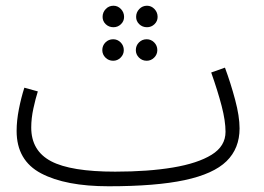

<svg xmlns="http://www.w3.org/2000/svg" viewBox="-20 -629 922 670"><path d="M359 21Q209 21 123.5 -24Q38 -69 38 -172Q38 -208 46 -248.5Q54 -289 65 -323L112 -310Q104 -285 96.5 -250.5Q89 -216 89 -184Q89 -103 158 -66.5Q227 -30 382 -30Q497 -30 583.5 -44.5Q670 -59 718.5 -89Q767 -119 767 -169Q767 -207 753.5 -259Q740 -311 717 -376L765 -393Q785 -339 800.5 -281Q816 -223 816 -181Q816 -111 770.5 -66.5Q725 -22 624.5 -0.5Q524 21 359 21ZM376 -534Q360 -534 349 -544.5Q338 -555 338 -570Q338 -586 349 -597.5Q360 -609 376 -609Q391 -609 402 -597.5Q413 -586 413 -570Q413 -555 402 -544.5Q391 -534 376 -534ZM493 -534Q477 -534 466 -544.5Q455 -555 455 -570Q455 -586 466 -597.5Q477 -609 493 -609Q508 -609 519 -597.5Q530 -586 530 -570Q530 -555 519 -544.5Q508 -534 493 -534ZM375 -417Q359 -417 348 -428Q337 -439 337 -454Q337 -470 348 -481Q359 -492 375 -492Q390 -492 401 -481Q412 -470 412 -454Q412 -439 401 -428Q390 -417 375 -417ZM492 -417Q476 -417 465 -428Q454 -439 454 -454Q454 -470 465 -481Q476 -492 492 -492Q507 -492 518 -481Q529 -470 529 -454Q529 -439 518 -428Q507 -417 492 -417Z"/></svg>

Font: Noto Sans Arabic SemCond Light
Style: Regular
Weight: 300
Width: 4
Designer: Monotype Design Team, Nadine Chahine, Nizar Qandah and Khaled Hosny
Foundry: Monotype Imaging Inc.
Version: Version 2.012; ttfautohint (v1.8.4.7-5d5b)